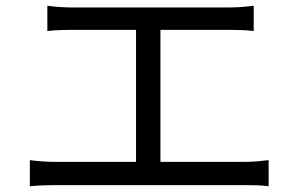

<svg xmlns="http://www.w3.org/2000/svg" viewBox="-20 -689 1040 669"><path d="M539 -125V-585H779C807 -585 839 -584 864 -581V-669C840 -666 809 -663 779 -663H229C209 -663 171 -665 145 -669V-581C170 -584 210 -585 229 -585H454V-125H172C145 -125 114 -127 84 -131V-40C115 -43 145 -44 172 -44H833C853 -44 889 -44 916 -40V-131C890 -128 863 -125 833 -125Z"/></svg>

Font: Noto Sans Japanese Regular
Style: Regular
Weight: 400
Designer: Ryoko NISHIZUKA (kana & ideographs); Paul D. Hunt (Latin, Greek & Cyrillic); Wenlong ZHANG (bopomofo); Sandoll Communica
Foundry: Adobe Systems Incorporated
Version: Version 1.000;PS 1;hotconv 1.0.78;makeotf.lib2.5.61930